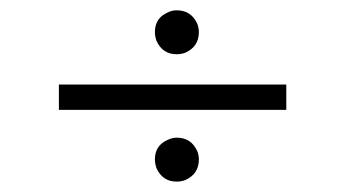

<svg xmlns="http://www.w3.org/2000/svg" viewBox="-20 -473 675 371"><path d="M93.8 -260.7V-309.6H533.2V-260.7ZM279.3 -411.1Q279.3 -438.5 304.7 -449.2Q312.5 -453.1 321.3 -453.1Q349.6 -453.1 361.3 -426.8Q364.3 -418.9 364.3 -411.1Q364.3 -382.8 337.9 -371.1Q330.1 -368.2 321.3 -368.2Q293.9 -368.2 282.2 -394.5Q279.3 -403.3 279.3 -411.1ZM279.3 -165Q279.3 -192.4 304.7 -203.1Q313.5 -207 321.3 -207Q349.6 -207 361.3 -180.7Q364.3 -172.9 364.3 -165Q364.3 -136.7 337.9 -125Q330.1 -122.1 321.3 -122.1Q293.9 -122.1 282.2 -148.4Q279.3 -157.2 279.3 -165Z"/></svg>

Font: Post No Bills Colombo
Style: Regular
Weight: 400
Designer: Kosala Senevirathne, Siva Puranthara, Lasantha Premarathna, Tharique Azeez
Foundry: Mooniak
Version: Version 1.220 ; ttfautohint (v1.6)